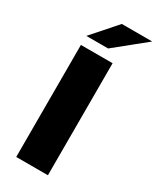

<svg xmlns="http://www.w3.org/2000/svg" viewBox="-228 -974 851 1039"><g transform="rotate(30 197.5 -454.5)"><path d="M70 -700H268V0H70ZM205 -909H395L207 -757H71Z"/></g></svg>

Font: CMG Sans ExtraBold
Style: Regular
Weight: 800
Designer: Julieta Ulanovsky
Foundry: Julieta Ulanovsky
Version: Version 7.200